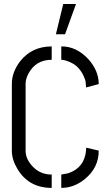

<svg xmlns="http://www.w3.org/2000/svg" viewBox="-20 -916 538 941"><path d="M253.9 -748 290 -896.5H352.5L298.8 -748ZM38.1 -176.8V-505.9Q38.1 -562.5 79.1 -616.2Q136.7 -688.5 233.4 -688.5V-623Q155.3 -623 119.1 -554.7Q105.5 -528.3 105.5 -505.9V-176.8Q105.5 -136.7 139.6 -100.6Q176.8 -60.5 233.4 -60.5V4.9Q121.1 4.9 65.4 -87.9Q38.1 -133.8 38.1 -176.8ZM280.3 4.9V-60.5Q280.3 -60.5 312.5 -66.4Q376 -86.9 394.5 -143.6Q399.4 -157.2 401.4 -175.8Q402.3 -182.6 402.3 -192.4L463.9 -177.7Q463.9 -93.8 395.5 -38.1Q342.8 4.9 280.3 4.9ZM280.3 -623V-688.5Q353.5 -689.5 412.1 -627Q463.9 -570.3 463.9 -503.9L401.4 -487.3Q401.4 -500 400.4 -503.9Q400.4 -518.6 394.5 -532.2Q385.7 -556.6 370.6 -575.2Q355.5 -593.8 340.3 -602.5Q325.2 -611.3 311.5 -616.2Q297.9 -621.1 289.1 -622.1Z"/></svg>

Font: Post No Bills Jaffna Medium
Style: Regular
Weight: 500
Designer: Kosala Senevirathne, Siva Puranthara, Lasantha Premarathna, Tharique Azeez
Foundry: Mooniak
Version: Version 1.220 ; ttfautohint (v1.6)